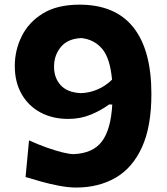

<svg xmlns="http://www.w3.org/2000/svg" viewBox="-20 -802 727 836"><path d="M311.5 14.6Q278.3 14.6 237.1 6.8Q195.8 -1 157 -12Q118.2 -22.9 91.3 -31.2L106.4 -190.9Q144.5 -173.3 182.9 -159.7Q221.2 -146 252.4 -138.4Q283.7 -130.9 300.3 -130.9Q384.8 -134.3 423.8 -186.3Q462.9 -238.3 468.8 -346.7L455.1 -347.2Q420.9 -321.8 375.7 -303Q330.6 -284.2 277.3 -284.2Q208.5 -284.2 156 -312.5Q103.5 -340.8 74 -392.6Q44.4 -444.3 44.4 -515.1Q44.4 -583 74.5 -644Q104.5 -705.1 166.7 -743.4Q229 -781.7 326.2 -781.7Q481.9 -781.7 560.5 -683.1Q639.2 -584.5 639.2 -392.6Q639.2 -250 597.7 -159.9Q556.2 -69.8 482.4 -27.6Q408.7 14.6 311.5 14.6ZM215.3 -511.7Q215.3 -462.4 244.4 -430.9Q273.4 -399.4 331.1 -396.5Q367.2 -397 403.1 -411.9Q439 -426.8 467.8 -455.1Q459.5 -548.8 424.6 -589.6Q389.6 -630.4 334.5 -636.2Q275.4 -633.8 245.4 -597.9Q215.3 -562 215.3 -511.7Z"/></svg>

Font: Pinar DS1 Bold
Style: Regular
Weight: 700
Designer: Amin Abedi
Version: Version 3.000